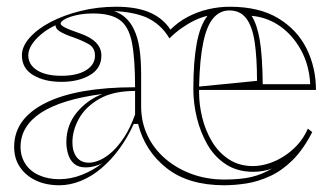

<svg xmlns="http://www.w3.org/2000/svg" viewBox="-20 -535 990 570"><path d="M156 15Q117 15 87 1Q57 -13 39.5 -38.5Q22 -64 22 -99Q22 -183 115.5 -229.5Q209 -276 381 -276Q381 -362 371.5 -409.5Q362 -457 335 -476Q308 -495 257 -495Q229 -495 207 -490Q185 -485 172.5 -478Q160 -471 160 -465Q160 -460 172.5 -453.5Q185 -447 217 -436Q281 -414 281 -370Q281 -332 247 -312Q213 -292 162 -292Q112 -292 78.5 -312Q45 -332 45 -371Q45 -397 68 -423Q91 -449 130 -469.5Q169 -490 219.5 -502.5Q270 -515 325 -515Q385 -515 424.5 -498Q464 -481 486 -447Q509 -470 537.5 -485Q566 -500 598 -507.5Q630 -515 662 -515Q750 -515 806.5 -480.5Q863 -446 890.5 -390Q918 -334 918 -268H571V-261Q571 -224 580.5 -185.5Q590 -147 609.5 -114.5Q629 -82 659.5 -62Q690 -42 731 -42Q753 -42 777 -49.5Q801 -57 823.5 -71.5Q846 -86 864 -106Q882 -126 894 -153L907 -143Q881 -92 849.5 -60.5Q818 -29 782.5 -12.5Q747 4 712 9.5Q677 15 646 15Q539 15 474.5 -36Q410 -87 390 -167H377Q359 -127 334.5 -93.5Q310 -60 281 -35.5Q252 -11 220 2Q188 15 156 15ZM244 -52Q259 -52 277 -60Q295 -68 313.5 -85Q332 -102 349.5 -129Q367 -156 381 -195V-265Q316 -265 275 -241.5Q234 -218 214.5 -183Q195 -148 195 -113Q195 -92 201.5 -78.5Q208 -65 218.5 -58.5Q229 -52 244 -52ZM571 -278 743 -295Q743 -364 736 -410.5Q729 -457 711 -480.5Q693 -504 661 -504Q633 -504 613.5 -481.5Q594 -459 583.5 -409.5Q573 -360 571 -278ZM760 -285H901Q898 -342 873.5 -386.5Q849 -431 811 -457.5Q773 -484 727 -488Q743 -463 751 -417Q759 -371 760 -285ZM162 -310Q209 -310 235.5 -326.5Q262 -343 262 -370Q262 -394 241.5 -405Q221 -416 198 -424Q186 -428 174.5 -433Q163 -438 157 -442Q144 -451 145 -460Q121 -449 102.5 -433.5Q84 -418 74 -402Q64 -386 64 -371Q64 -343 90 -326.5Q116 -310 162 -310ZM156 -3Q190 -3 223 -16Q256 -29 283 -50Q271 -44 258.5 -41Q246 -38 235 -38Q213 -38 200.5 -48.5Q188 -59 182.5 -76.5Q177 -94 177 -113Q177 -163 207.5 -200.5Q238 -238 284 -256Q223 -248 177.5 -234Q132 -220 102 -200.5Q72 -181 56.5 -155.5Q41 -130 41 -99Q41 -71 55 -49Q69 -27 95.5 -15Q122 -3 156 -3ZM319 -502Q339 -495 353.5 -481.5Q368 -468 377 -449Q389 -425 394 -391.5Q399 -358 399 -312V-219Q399 -173 417.5 -133.5Q436 -94 470 -64.5Q504 -35 549 -18.5Q594 -2 646 -2Q694 -2 726 -9.5Q758 -17 788 -35Q776 -30 761.5 -27.5Q747 -25 731 -25Q685 -25 651 -47Q617 -69 596 -105.5Q575 -142 564.5 -185Q554 -228 554 -270Q554 -352 564 -406Q574 -460 596 -488Q578 -484 559 -475Q540 -466 520.5 -452.5Q501 -439 483 -421Q458 -464 413 -484Q393 -492 369.5 -496.5Q346 -501 319 -502Z"/></svg>

Font: Kalnia Glaze Thin SemiBold
Style: Regular
Weight: 600
Version: Version 1.110